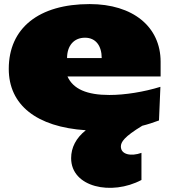

<svg xmlns="http://www.w3.org/2000/svg" viewBox="-20 -617 836 942"><path d="M23 -279C23 -102 159 6 401 22C353 60 329 107 329 159C329 302 527 344 674 266V133C624 151 573 142 573 102C573 80 589 54 678 0C706 -7 733 -16 760 -26L767 -191C686 -166 593 -151 517 -151C406 -151 339 -180 311 -242H768V-314C768 -486 632 -597 420 -597C170 -597 23 -479 23 -279ZM479 -332H309C309 -392 342 -432 397 -432C450 -432 479 -392 479 -332Z"/></svg>

Font: Mattone Black
Style: Regular
Weight: 900
Width: 6
Designer: Nunzio Mazzaferro
Foundry: Collletttivo
Version: Version 2.000;Glyphs 3.2 (3217)